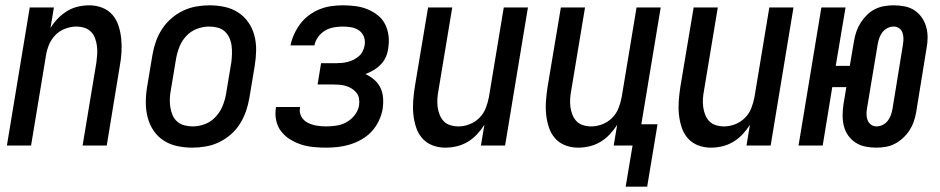

<svg xmlns="http://www.w3.org/2000/svg" viewBox="-20 -548 3540 723"><path d="M6 0 92 -520H183L170 -442Q181 -461 197.5 -478Q214 -495 233 -506.5Q252 -518 273.5 -523Q295 -528 316 -528Q342 -528 365 -519Q388 -510 403.5 -492Q419 -474 426.5 -450.5Q434 -427 436.5 -402Q439 -377 437.5 -351Q436 -325 431 -299L382 0H291L343 -313Q345 -328 346 -344Q347 -360 345 -375Q343 -390 338 -404Q333 -418 322.5 -428.5Q312 -439 297.5 -443.5Q283 -448 267 -448Q247 -448 225.5 -440Q204 -432 188.5 -416Q173 -400 164.5 -379.5Q156 -359 153 -338L97 0Z M704 8Q675 8 647 2Q619 -4 596 -19Q573 -34 558 -56.5Q543 -79 536 -106Q529 -133 529 -162Q529 -191 534 -221L554 -341Q558 -365 566.5 -390Q575 -415 589.5 -437.5Q604 -460 624.5 -478Q645 -496 669 -507.5Q693 -519 718.5 -523.5Q744 -528 769 -528Q798 -528 826 -522Q854 -516 877 -501Q900 -486 915.5 -463.5Q931 -441 938 -414Q945 -387 944.5 -358Q944 -329 939 -299L919 -179Q915 -155 906.5 -130Q898 -105 884 -82.5Q870 -60 849.5 -42Q829 -24 805 -12.5Q781 -1 755 3.5Q729 8 704 8ZM706 -72Q729 -72 751.5 -80.5Q774 -89 791 -107Q808 -125 817.5 -147.5Q827 -170 831 -193L851 -313Q853 -329 853.5 -345Q854 -361 852 -376.5Q850 -392 843.5 -406Q837 -420 826 -430Q815 -440 799.5 -444Q784 -448 768 -448Q745 -448 722 -439.5Q699 -431 682 -413Q665 -395 656 -372.5Q647 -350 643 -327L623 -207Q620 -191 619.5 -175Q619 -159 621.5 -143.5Q624 -128 630 -114Q636 -100 647.5 -90Q659 -80 674.5 -76Q690 -72 706 -72Z M1207 8Q1183 8 1159 5.5Q1135 3 1113.5 -4Q1092 -11 1072.5 -23Q1053 -35 1039 -53Q1025 -71 1020 -94.5Q1015 -118 1019 -142L1020 -145H1110V-144Q1106 -125 1114.5 -109.5Q1123 -94 1138.5 -86Q1154 -78 1172 -75Q1190 -72 1208 -72Q1227 -72 1247 -75Q1267 -78 1285 -88Q1303 -98 1316 -115Q1329 -132 1332 -151Q1334 -164 1332 -176.5Q1330 -189 1322.5 -198.5Q1315 -208 1304.5 -214.5Q1294 -221 1282 -224.5Q1270 -228 1257.5 -229Q1245 -230 1232 -230H1176L1189 -310H1245Q1256 -310 1267 -311Q1278 -312 1289.5 -315Q1301 -318 1312 -323.5Q1323 -329 1332 -337Q1341 -345 1346 -355.5Q1351 -366 1353 -377Q1356 -394 1350.5 -409Q1345 -424 1332.5 -433Q1320 -442 1304 -445Q1288 -448 1271 -448Q1255 -448 1237.5 -445Q1220 -442 1204.5 -433Q1189 -424 1178 -409Q1167 -394 1164 -377H1074Q1078 -398 1087.5 -419Q1097 -440 1111 -458.5Q1125 -477 1144 -491Q1163 -505 1184.5 -513.5Q1206 -522 1228 -525Q1250 -528 1271 -528Q1295 -528 1318.5 -525Q1342 -522 1363 -513.5Q1384 -505 1402 -491Q1420 -477 1430 -457Q1440 -437 1443 -414Q1446 -391 1442 -367Q1440 -350 1433.5 -334.5Q1427 -319 1414.5 -306Q1402 -293 1387 -284Q1372 -275 1356 -269Q1374 -261 1389 -248Q1404 -235 1412.5 -217.5Q1421 -200 1422.5 -179.5Q1424 -159 1421 -138Q1417 -115 1406.5 -93Q1396 -71 1380 -53.5Q1364 -36 1342.5 -23.5Q1321 -11 1298 -4Q1275 3 1252.5 5.5Q1230 8 1207 8Z M1657 8Q1631 8 1608 -1Q1585 -10 1569.5 -28Q1554 -46 1546.5 -69.5Q1539 -93 1536.5 -118Q1534 -143 1536 -169Q1538 -195 1542 -221L1592 -520H1683L1631 -207Q1628 -192 1627 -176Q1626 -160 1628 -145Q1630 -130 1635.5 -116Q1641 -102 1651 -91.5Q1661 -81 1676 -76.5Q1691 -72 1707 -72Q1727 -72 1748 -80Q1769 -88 1785 -104Q1801 -120 1809 -140.5Q1817 -161 1821 -182L1877 -520H1968L1882 0H1791L1804 -78Q1792 -59 1776 -42Q1760 -25 1740.5 -13.5Q1721 -2 1699.5 3Q1678 8 1657 8Z M2336 155 2362 0H2291L2304 -78Q2292 -59 2276 -42Q2260 -25 2240.5 -13.5Q2221 -2 2199.5 3Q2178 8 2157 8Q2131 8 2108 -1Q2085 -10 2069.5 -28Q2054 -46 2046.5 -69.5Q2039 -93 2036.5 -118Q2034 -143 2036 -169Q2038 -195 2042 -221L2092 -520H2183L2131 -207Q2128 -192 2127 -176Q2126 -160 2128 -145Q2130 -130 2135.5 -116Q2141 -102 2151 -91.5Q2161 -81 2176 -76.5Q2191 -72 2207 -72Q2227 -72 2248 -80Q2269 -88 2285 -104Q2301 -120 2309 -140.5Q2317 -161 2321 -182L2377 -520H2468L2395 -80H2456L2417 155Z M2657 8Q2631 8 2608 -1Q2585 -10 2569.5 -28Q2554 -46 2546.5 -69.5Q2539 -93 2536.5 -118Q2534 -143 2536 -169Q2538 -195 2542 -221L2592 -520H2683L2631 -207Q2628 -192 2627 -176Q2626 -160 2628 -145Q2630 -130 2635.5 -116Q2641 -102 2651 -91.5Q2661 -81 2676 -76.5Q2691 -72 2707 -72Q2727 -72 2748 -80Q2769 -88 2785 -104Q2801 -120 2809 -140.5Q2817 -161 2821 -182L2877 -520H2968L2882 0H2791L2804 -78Q2792 -59 2776 -42Q2760 -25 2740.5 -13.5Q2721 -2 2699.5 3Q2678 8 2657 8Z M3280 8Q3259 8 3239 4Q3219 0 3202.5 -10.5Q3186 -21 3174.5 -37Q3163 -53 3158 -72.5Q3153 -92 3153 -112.5Q3153 -133 3156 -154L3167 -220H3114L3078 0H2987L3073 -520H3164L3127 -300H3180L3196 -394Q3199 -412 3205 -429.5Q3211 -447 3221 -462.5Q3231 -478 3244.5 -491.5Q3258 -505 3275 -513.5Q3292 -522 3310 -525Q3328 -528 3345 -528Q3366 -528 3386.5 -524Q3407 -520 3423 -509.5Q3439 -499 3450.5 -483Q3462 -467 3467.5 -447.5Q3473 -428 3473 -407.5Q3473 -387 3469 -366L3430 -126Q3427 -108 3421 -90.5Q3415 -73 3405 -57.5Q3395 -42 3380.5 -28.5Q3366 -15 3349.5 -6.5Q3333 2 3315 5Q3297 8 3280 8ZM3281 -72Q3293 -72 3304.5 -78Q3316 -84 3323.5 -94Q3331 -104 3335 -115.5Q3339 -127 3341 -139L3380 -379Q3382 -390 3382 -402Q3382 -414 3378.5 -424.5Q3375 -435 3366 -441.5Q3357 -448 3345 -448Q3333 -448 3321.5 -442Q3310 -436 3302.5 -426Q3295 -416 3291 -404.5Q3287 -393 3285 -381L3245 -141Q3243 -130 3243 -118Q3243 -106 3247 -95.5Q3251 -85 3260 -78.5Q3269 -72 3281 -72Z"/></svg>

Font: Iosevka SS18 Medium
Style: Italic
Weight: 500
Italic angle: -9°
Monospace: yes
Designer: Belleve Invis
Foundry: Belleve Invis
Version: Version 25.1.1; ttfautohint (v1.8.4)